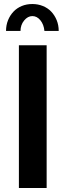

<svg xmlns="http://www.w3.org/2000/svg" viewBox="-20 -935 326 955"><path d="M74 0V-710H212V0ZM141 -855Q118 -855 100 -833Q82 -811 82 -781H10Q10 -810 20 -834.5Q30 -859 47 -877Q64 -895 88 -905Q112 -915 141 -915Q169 -915 193.5 -905Q218 -895 235 -877Q252 -859 262 -834.5Q272 -810 272 -781H201Q198 -813 181 -834Q164 -855 141 -855Z"/></svg>

Font: PTCRaleway
Style: Bold
Weight: 700
Designer: Matt McInerney, Pablo Impallari, Rodrigo Fuenzalida
Foundry: Matt McInerney, Pablo Impallari, Rodrigo Fuenzalida
Version: Version 3.000g; ttfautohint (v1.5) -l 8 -r 28 -G 28 -x 14 -D